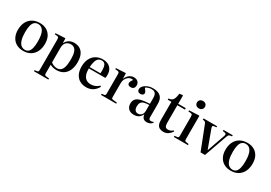

<svg xmlns="http://www.w3.org/2000/svg" viewBox="35 -1864 4500 3184"><g transform="rotate(30 2285.0 -271.5)"><path d="M293 14Q217 14 161.5 -17Q106 -48 75 -106.5Q44 -165 44 -245Q44 -334 76.5 -397Q109 -460 168.5 -493.5Q228 -527 308 -527Q381 -527 435.5 -496.5Q490 -466 520.5 -408.5Q551 -351 551 -270Q551 -183 519.5 -119Q488 -55 429.5 -20.5Q371 14 293 14ZM309 -16Q348 -16 374.5 -39Q401 -62 414.5 -112.5Q428 -163 428 -246Q428 -313 418.5 -361Q409 -409 391 -439Q373 -469 348 -483.5Q323 -498 291 -498Q251 -498 223 -476Q195 -454 181 -405Q167 -356 167 -275Q167 -184 184.5 -126.5Q202 -69 234 -42.5Q266 -16 309 -16Z M619 216V194L664 189Q679 187 685 178.5Q691 170 691 143V-422Q691 -459 684 -471Q677 -483 655 -484L610 -489L613 -509L791 -519L798 -513L800 -430H802Q820 -464 844.5 -485.5Q869 -507 899.5 -517Q930 -527 965 -527Q1029 -527 1075.5 -499Q1122 -471 1147 -414.5Q1172 -358 1172 -272Q1172 -186 1144 -121.5Q1116 -57 1061 -21.5Q1006 14 926 14Q895 14 861.5 5.5Q828 -3 805 -17V142Q805 167 810.5 176.5Q816 186 837 188L895 195V216ZM921 -17Q962 -17 991 -39.5Q1020 -62 1035.5 -115.5Q1051 -169 1051 -262Q1051 -341 1036.5 -388.5Q1022 -436 994.5 -457Q967 -478 928 -478Q890 -478 862.5 -462Q835 -446 820 -416.5Q805 -387 805 -345V-62Q824 -44 855.5 -30.5Q887 -17 921 -17Z M1499 14Q1427 14 1374 -16.5Q1321 -47 1292 -105Q1263 -163 1263 -246Q1263 -336 1295 -398.5Q1327 -461 1383.5 -494Q1440 -527 1514 -527Q1573 -527 1615.5 -505Q1658 -483 1681.5 -441.5Q1705 -400 1705 -345Q1705 -328 1704 -312Q1703 -296 1700 -280H1384Q1382 -206 1401 -158.5Q1420 -111 1455.5 -88.5Q1491 -66 1538 -66Q1580 -66 1617.5 -79.5Q1655 -93 1694 -129L1709 -114Q1672 -49 1619 -17.5Q1566 14 1499 14ZM1384 -306H1590Q1591 -317 1591.5 -329.5Q1592 -342 1592 -356Q1592 -436 1571 -469Q1550 -502 1505 -502Q1470 -502 1444.5 -483Q1419 -464 1404 -421Q1389 -378 1384 -306Z M1778 0V-22L1824 -28Q1840 -30 1844.5 -39.5Q1849 -49 1849 -75V-423Q1849 -457 1843 -469.5Q1837 -482 1815 -484L1769 -488L1771 -509L1949 -519L1956 -513L1958 -414H1960Q1982 -469 2021.5 -498Q2061 -527 2106 -527Q2155 -527 2183.5 -501Q2212 -475 2212 -434Q2212 -411 2204.5 -393.5Q2197 -376 2181.5 -366Q2166 -356 2141 -356Q2109 -356 2093.5 -370Q2078 -384 2078 -403Q2078 -413 2082 -424Q2086 -435 2094 -448.5Q2102 -462 2115 -481Q2090 -489 2063 -482Q2036 -475 2014 -455Q1992 -435 1977.5 -404.5Q1963 -374 1963 -336V-74Q1963 -50 1967.5 -41Q1972 -32 1989 -30L2069 -21V0Z M2411 14Q2345 14 2307.5 -22Q2270 -58 2270 -121Q2270 -173 2296.5 -206Q2323 -239 2385.5 -256.5Q2448 -274 2554 -278V-390Q2554 -430 2543.5 -455Q2533 -480 2512 -491.5Q2491 -503 2456 -503Q2425 -503 2394.5 -493Q2364 -483 2348 -467Q2366 -446 2376 -431Q2386 -416 2390 -405.5Q2394 -395 2394 -387Q2394 -368 2378 -354Q2362 -340 2334 -340Q2304 -340 2288.5 -355Q2273 -370 2273 -396Q2273 -429 2299.5 -459Q2326 -489 2371.5 -508Q2417 -527 2472 -527Q2537 -527 2580.5 -507.5Q2624 -488 2646 -447.5Q2668 -407 2668 -342V-86Q2668 -60 2679 -48.5Q2690 -37 2710 -37Q2721 -37 2733 -40Q2745 -43 2757 -49L2764 -34Q2741 -8 2714 3Q2687 14 2661 14Q2614 14 2590 -10.5Q2566 -35 2561 -81Q2544 -47 2523 -26Q2502 -5 2474.5 4.5Q2447 14 2411 14ZM2462 -37Q2489 -37 2510 -50Q2531 -63 2542.5 -86.5Q2554 -110 2554 -140V-255Q2493 -254 2456 -242.5Q2419 -231 2402.5 -205Q2386 -179 2386 -134Q2386 -87 2405.5 -62Q2425 -37 2462 -37Z M2976 14Q2935 14 2905.5 -1Q2876 -16 2861 -48.5Q2846 -81 2846 -135V-485H2775V-507Q2814 -510 2837.5 -526Q2861 -542 2874 -576.5Q2887 -611 2893 -667L2951 -675L2960 -669V-513H3105V-485H2960V-146Q2960 -101 2974.5 -78.5Q2989 -56 3025 -56Q3050 -56 3074.5 -65.5Q3099 -75 3119 -95L3132 -80Q3101 -35 3064.5 -10.5Q3028 14 2976 14Z M3173 0V-22L3223 -28Q3241 -30 3245.5 -40Q3250 -50 3250 -76V-422Q3250 -456 3244 -469Q3238 -482 3215 -484L3169 -488L3172 -509L3356 -518L3364 -513V-73Q3364 -50 3369 -40.5Q3374 -31 3391 -29L3443 -21V0ZM3294 -617Q3260 -617 3239 -636.5Q3218 -656 3218 -688Q3218 -719 3239 -739Q3260 -759 3294 -759Q3329 -759 3349.5 -739.5Q3370 -720 3370 -688Q3370 -657 3349 -637Q3328 -617 3294 -617Z M3684 0 3516 -431Q3507 -452 3502 -462.5Q3497 -473 3490.5 -477.5Q3484 -482 3470 -485L3442 -492L3446 -513H3705V-492L3660 -487Q3639 -485 3635 -474Q3631 -463 3640 -436L3766 -94H3769L3887 -430Q3896 -454 3892 -468.5Q3888 -483 3864 -486L3825 -493L3829 -513H4004V-492L3970 -486Q3951 -482 3942 -472.5Q3933 -463 3922 -431L3769 0Z M4268 14Q4192 14 4136.5 -17Q4081 -48 4050 -106.5Q4019 -165 4019 -245Q4019 -334 4051.5 -397Q4084 -460 4143.5 -493.5Q4203 -527 4283 -527Q4356 -527 4410.5 -496.5Q4465 -466 4495.5 -408.5Q4526 -351 4526 -270Q4526 -183 4494.5 -119Q4463 -55 4404.5 -20.5Q4346 14 4268 14ZM4284 -16Q4323 -16 4349.5 -39Q4376 -62 4389.5 -112.5Q4403 -163 4403 -246Q4403 -313 4393.5 -361Q4384 -409 4366 -439Q4348 -469 4323 -483.5Q4298 -498 4266 -498Q4226 -498 4198 -476Q4170 -454 4156 -405Q4142 -356 4142 -275Q4142 -184 4159.5 -126.5Q4177 -69 4209 -42.5Q4241 -16 4284 -16Z"/></g></svg>

Font: Literata 60pt Medium
Style: Regular
Weight: 500
Designer: Latin by Veronika Burian and Jose Scaglione. Greek by Irene Vlachou. Cyrillic by Vera Evstafieva.
Foundry: TypeTogether
Version: Version 3.103;gftools[0.9.29]